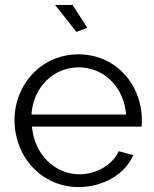

<svg xmlns="http://www.w3.org/2000/svg" viewBox="-20 -751 627 781"><path d="M204 -731 291 -621 335 -638 275 -731ZM300 10C401 10 490 -44 522 -120L463 -136C438 -80 371 -42 303 -42C203 -42 119 -124 110 -236H556C557 -241 557 -252 557 -263C557 -406 452 -530 299 -530C149 -530 39 -408 39 -262C39 -114 149 10 300 10ZM108 -285C115 -397 198 -477 300 -477C402 -477 484 -398 493 -285Z"/></svg>

Font: FIGSv2-sans-serif
Style: Regular
Weight: 400
Designer: Matt McInerney, Pablo Impallari, Rodrigo Fuenzalida,Mirko Velimirovic
Foundry: Matt McInerney, Pablo Impallari, Rodrigo Fuenzalida
Version: Version 4.021;hotconv 1.0.109;makeotfexe 2.5.65596